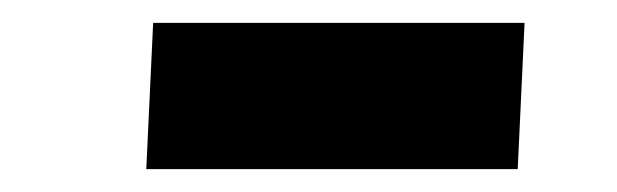

<svg xmlns="http://www.w3.org/2000/svg" viewBox="-20 -766 540 168"><path d="M114 -746H439L433 -618H108Z"/></svg>

Font: Literata ExtraBold
Style: Italic
Weight: 800
Italic angle: -2°
Designer: Latin by Veronika Burian and Jose Scaglione. Greek by Irene Vlachou. Cyrillic by Vera Evstafieva
Foundry: TypeTogether
Version: Version 3.002